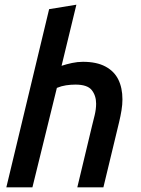

<svg xmlns="http://www.w3.org/2000/svg" viewBox="-20 -797 600 817"><path d="M7 0 189 -758 305 -777 242 -517Q263 -524 286.5 -529Q310 -534 333 -534Q391 -534 428.5 -514Q466 -494 483.5 -458.5Q501 -423 501 -374Q501 -352 497 -327.5Q493 -303 487 -278L420 0H309L371 -259Q377 -282 383 -307.5Q389 -333 389 -356Q389 -390 370.5 -413.5Q352 -437 301 -437Q281 -437 261 -434Q241 -431 222 -423L118 0Z"/></svg>

Font: Ubuntu Sans Mono Medium
Style: Italic
Weight: 500
Italic angle: -13.5°
Monospace: yes
Designer: Dalton Maag Ltd
Foundry: Dalton Maag Ltd
Version: Version 1.006